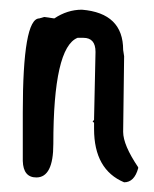

<svg xmlns="http://www.w3.org/2000/svg" viewBox="-20 -357 317 396"><path d="M149 -337Q234 -330 234 -254L236 -241L234 -85Q234 -58 265 -12V-10Q257 19 236 19Q174 -7 174 -91V-104L171 -106L174 -110V-112L177 -250Q177 -279 152 -279H140Q90 -259 90 -60Q90 9 55 9Q28 9 27 -25V-125Q27 -319 61 -319L71 -322L92 -319Q119 -337 149 -337Z"/></svg>

Font: Just Me Again Down Here
Style: Regular
Weight: 400
Designer: Kimberly Geswein
Foundry: Kimberly Geswein
Version: Version 1.002 2007